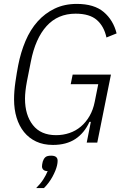

<svg xmlns="http://www.w3.org/2000/svg" viewBox="-20 -730 642 983"><path d="M445 -106H438Q412 -49 366 -18.5Q320 12 251 12Q202 12 165 -5.5Q128 -23 103 -54Q78 -85 65 -127.5Q52 -170 52 -221Q52 -263 59 -311Q66 -359 73 -395Q86 -462 110.5 -520Q135 -578 172.5 -620Q210 -662 260 -686Q310 -710 373 -710Q462 -710 511 -668.5Q560 -627 577 -559L525 -538Q513 -595 476 -627.5Q439 -660 367 -660Q276 -660 218.5 -596.5Q161 -533 138 -415L118 -314Q113 -288 110.5 -265Q108 -242 108 -225Q108 -141 148.5 -89.5Q189 -38 267 -38Q303 -38 335.5 -49Q368 -60 394 -82Q420 -104 438.5 -136Q457 -168 465 -209L483 -299H342L352 -348H548L478 0H424ZM242 67Q275 67 275 93Q275 104 272 117Q266 143 248.5 175Q231 207 205 233H165Q188 210 202 188Q216 166 224 146Q209 146 202 139Q195 132 195 122Q195 117 196 111Q197 105 199 97Q203 84 211.5 75.5Q220 67 242 67Z"/></svg>

Font: IBM Plex Sans Cond Light
Style: Italic
Weight: 300
Width: 3
Italic angle: -11°
Designer: Mike Abbink, Paul van der Laan, Pieter van Rosmalen
Foundry: Bold Monday
Version: Version 1.3